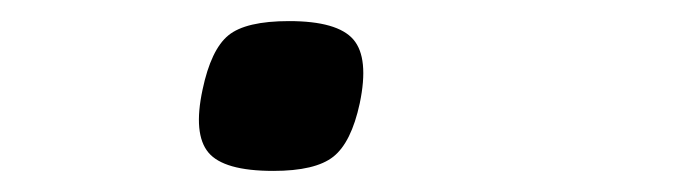

<svg xmlns="http://www.w3.org/2000/svg" viewBox="-20 -148 640 182"><path d="M239 14Q192 14 177.5 -3.5Q163 -21 172 -63Q180 -101 196.5 -114.5Q213 -128 254 -128Q300 -128 315 -110.5Q330 -93 321 -50Q313 -13 296 0.5Q279 14 239 14Z"/></svg>

Font: Victor Mono Thin Medium
Style: Italic
Weight: 500
Italic angle: -12°
Monospace: yes
Version: Version 1.561;gftools[0.9.30]